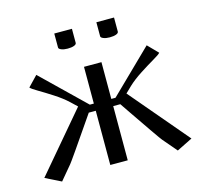

<svg xmlns="http://www.w3.org/2000/svg" viewBox="-98 -758 929 882"><g transform="rotate(-15 366.5 -317.0)"><path d="M433.1 -649.9H517.1V-583Q517.1 -575.7 505.4 -571.3Q493.7 -566.9 475.1 -566.9Q457 -566.9 445.1 -571.8Q433.1 -576.7 433.1 -583ZM232.9 -649.9H316.9V-583Q316.9 -575.7 305.2 -571.3Q293.5 -566.9 274.9 -566.9Q256.8 -566.9 244.9 -571.8Q232.9 -576.7 232.9 -583ZM408.2 0H325.2V-257.8H292Q154.8 -57.6 147.9 -50.8L91.8 16.1L17.1 -21L252 -297.9L222.2 -326.2Q196.3 -350.6 158.4 -375Q120.6 -399.4 92.5 -415.8Q64.5 -432.1 58.1 -439.9L104 -487.8L306.2 -292H325.2V-466.8H408.2V-292H428.2L628.9 -487.8L675.8 -439.9Q669.4 -432.1 641.1 -415.8Q612.8 -399.4 575 -375Q537.1 -350.6 511.2 -326.2L481.9 -297.9L716.8 -21L642.1 16.1L585 -50.8Q582 -53.7 546.1 -105.5Q510.3 -157.2 476.1 -207.5L441.9 -257.8H408.2Z"/></g></svg>

Font: Resagokr
Style: Regular
Weight: 500
Designer: gluk
Foundry: gluk
Version: Version 0.95